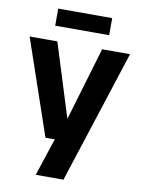

<svg xmlns="http://www.w3.org/2000/svg" viewBox="-97 -764 760 1030"><g transform="rotate(10 283.0 -249.5)"><path d="M171 200 251 -42 272 -78 405 -525H557L322 200ZM188 -5 10 -525H161L289 -116H331L319 -5ZM135 -699H429V-606H135Z"/></g></svg>

Font: TikTok Sans 24pt
Style: Bold
Weight: 700
Version: Version 4.000